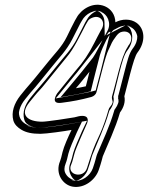

<svg xmlns="http://www.w3.org/2000/svg" viewBox="-20 -692 611 792"><path d="M349 -396C343 -370 338 -351 334 -336C318 -332 308 -331 293 -328L305 -342C322 -364 333 -375 349 -396ZM275 -156C261 -127 244 -89 238 -65C234 -48 231 -35 228 -28C206 24 239 71 280 78C328 86 373 50 387 10C398 -21 403 -44 404 -47C424 -96 456 -162 475 -228C490 -248 498 -272 493 -295C498 -314 506 -345 517 -388C529 -433 538 -463 547 -475C582 -520 578 -573 543 -598C519 -615 484 -615 456 -600C455 -632 438 -655 413 -666C364 -687 314 -653 296 -619L289 -607C278 -587 268 -565 256 -541C235 -498 204 -469 178 -436L126 -372C112 -354 100 -342 86 -325L64 -298C38 -265 26 -229 35 -195C40 -178 53 -166 68 -157C88 -145 112 -140 147 -140C170 -140 248 -151 275 -156ZM509 -503C508 -502 508 -500 507 -499C492 -476 481 -442 468 -393C456 -345 447 -312 442 -294C441 -289 442 -283 443 -280C446 -272 446 -265 434 -251C431 -248 429 -244 428 -240C417 -201 405 -168 393 -141C362 -74 363 -74 339 1C325 47 253 30 274 -14C279 -25 281 -37 287 -58C293 -82 331 -163 339 -183C340 -186 352 -214 319 -214C310 -214 302 -212 287 -208C272 -205 173 -190 154 -190C95 -190 58 -217 102 -271L124 -298C136 -313 151 -327 164 -344L216 -408C228 -423 240 -438 255 -456C285 -491 311 -547 333 -589L340 -601C345 -611 351 -615 361 -619C394 -632 415 -603 401 -575L394 -563C384 -545 377 -530 369 -515C347 -471 322 -434 294 -403C286 -393 277 -382 267 -370L216 -307C216 -307 184 -261 234 -268C281 -274 312 -280 357 -292C367 -295 376 -303 378 -312C382 -327 390 -357 401 -401C412 -444 421 -473 427 -485C445 -521 436 -511 460 -544C468 -554 474 -559 484 -561C520 -568 534 -533 509 -503ZM330 -412C315 -392 304 -381 286 -358L230 -291L298 -303C312 -306 324 -308 340 -312L354 -315L358 -330C362 -345 366 -364 373 -390L402 -503ZM270 -181C245 -176 165 -165 147 -165C115 -165 96 -170 81 -179C68 -187 62 -193 60 -201C53 -225 61 -255 84 -283L106 -310C119 -325 130 -337 145 -356L197 -420C222 -452 254 -483 278 -530C290 -554 301 -576 311 -595L318 -607C332 -634 370 -657 403 -643C419 -636 431 -622 431 -600V-559L467 -578C487 -589 514 -589 529 -578C549 -564 556 -528 527 -491C512 -471 505 -440 493 -394C482 -351 474 -320 469 -301L467 -295L469 -289C472 -276 467 -259 455 -243L452 -239L451 -235C433 -172 402 -107 381 -57C377 -48 374 -29 363 2C352 33 317 59 284 53L275 50C253 41 237 15 251 -18C256 -30 258 -42 262 -58C267 -78 284 -117 297 -146L318 -190ZM528 -486C517 -468 505 -436 492 -387C480 -339 472 -307 467 -288V-287C472 -272 467 -252 453 -235L452 -234C441 -194 429 -159 416 -131C385 -64 387 -68 363 8C350 48 310 59 282 50C269 46 256 36 249 21C243 7 244 -10 251 -25C254 -31 256 -43 262 -65C270 -94 304 -164 314 -189C310 -188 304 -187 293 -184C274 -180 179 -165 154 -165C114 -165 58 -177 58 -229C58 -249 67 -267 82 -286L104 -313C118 -330 132 -344 144 -360L196 -424C207 -439 221 -454 236 -472C263 -503 288 -557 311 -601L318 -613C325 -626 338 -637 352 -643C384 -655 415 -641 426 -613C432 -597 432 -581 423 -564L416 -551C407 -534 398 -518 391 -503C368 -457 343 -420 313 -386C306 -377 297 -367 287 -354L237 -294C278 -300 308 -305 350 -316C350 -316 353 -318 354 -319C358 -333 365 -363 376 -407C387 -452 397 -481 404 -496C420 -529 416 -527 440 -559C450 -573 464 -582 479 -585C498 -589 519 -584 532 -571C539 -564 544 -554 546 -544C550 -524 544 -505 528 -486ZM308 -406 438 -571 394 -393C387 -367 382 -347 378 -332L375 -319L352 -313C334 -309 321 -307 307 -304L210 -286L264 -352C282 -375 293 -386 308 -406ZM261 -180 339 -194 318 -150C305 -121 288 -82 282 -61C278 -44 275 -32 271 -22C253 21 285 51 293 54C293 54 325 48 341 11C342 9 342 7 343 5C354 -26 358 -46 361 -53C381 -103 412 -168 430 -232L431 -235L433 -238C445 -254 452 -274 448 -292V-295L449 -298C454 -317 461 -348 472 -391C484 -437 492 -467 506 -485C536 -524 527 -570 508 -583C501 -588 499 -588 487 -582L412 -543L411 -600C411 -628 393 -642 385 -646C383 -647 382 -648 382 -648C378 -648 351 -635 339 -612L332 -600C322 -580 311 -559 299 -535C276 -489 244 -458 219 -426L167 -362C152 -343 140 -331 127 -315L105 -288C82 -259 72 -228 80 -199C83 -187 90 -181 101 -175C113 -168 121 -165 147 -165C156 -165 239 -176 261 -180ZM448 -577C454 -595 451 -615 432 -630C413 -646 369 -653 335 -640C315 -632 303 -620 297 -608L290 -596C267 -553 242 -498 215 -467C200 -449 186 -433 175 -418L122 -354C109 -338 96 -325 83 -308L61 -281C46 -262 38 -245 38 -229C37 -188 94 -165 154 -165C188 -165 259 -177 292 -183C280 -156 249 -88 242 -62C236 -41 234 -29 230 -21C229 -19 229 -16 228 -14C218 13 234 46 290 52C344 58 376 30 384 5C408 -70 406 -68 437 -135C450 -163 461 -196 472 -236C472 -237 474 -240 474 -241C488 -257 491 -273 487 -285V-290C492 -308 501 -342 513 -390C526 -439 537 -472 549 -491C549 -492 550 -492 550 -492C570 -515 572 -537 560 -557C550 -573 516 -593 469 -584C462 -583 455 -580 448 -577ZM361 -425C359 -418 358 -411 356 -404C345 -360 337 -330 333 -316C333 -315 333 -314 332 -313C302 -305 281 -301 257 -297L308 -360C318 -373 327 -383 334 -392C344 -403 352 -413 361 -425Z"/></svg>

Font: AppleStorm
Style: XbdFaxIta
Weight: 800
Foundry: Cannot Into Space Fonts
Version: Version 1.01